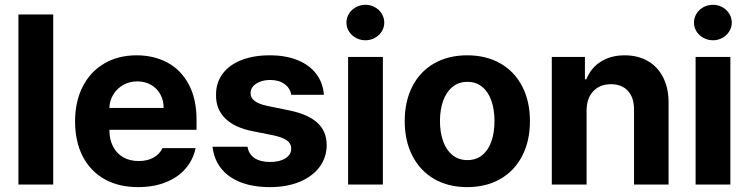

<svg xmlns="http://www.w3.org/2000/svg" viewBox="-20 -767 3111 798"><path d="M201.2 0H56.6V-707H201.2Z M292 -262.7Q292 -344.2 323.5 -406.5Q355 -468.8 413.1 -502.9Q471.2 -537.1 547.9 -537.1Q619.1 -537.1 675.5 -507.1Q731.9 -477.1 764.4 -416.5Q796.9 -356 796.9 -268.6V-227.5H434.6Q434.6 -188 449.5 -158.7Q464.4 -129.4 491.9 -113.5Q519.5 -97.7 556.6 -97.7Q592.3 -97.7 618.2 -112.1Q644 -126.5 655.3 -151.4H793Q782.7 -102.5 751 -65.9Q719.2 -29.3 668.7 -9.3Q618.2 10.7 553.7 10.7Q473.1 10.7 414.3 -22.5Q355.5 -55.7 323.7 -117.4Q292 -179.2 292 -262.7ZM660.2 -318.4Q660.2 -350.1 646.2 -375.2Q632.3 -400.4 607.4 -414.6Q582.5 -428.7 550.8 -428.7Q518.6 -428.7 492.4 -414.1Q466.3 -399.4 450.9 -374Q435.5 -348.6 434.6 -318.4Z M1103.5 -434.6Q1080.1 -434.6 1061.3 -427.5Q1042.5 -420.4 1031.7 -408Q1021 -395.5 1021.5 -379.9Q1020 -342.3 1089.8 -327.1L1184.6 -307.6Q1261.7 -291.5 1299.6 -256.3Q1337.4 -221.2 1337.9 -164.1Q1337.4 -112.3 1307.9 -72.8Q1278.3 -33.2 1225.1 -11.2Q1171.9 10.7 1102.5 10.7Q1031.7 10.7 980 -9.5Q928.2 -29.8 898.7 -67.6Q869.1 -105.5 863.3 -157.2H1008.8Q1013.7 -126 1038.1 -109.9Q1062.5 -93.8 1102.5 -93.8Q1142.1 -93.8 1166.3 -108.9Q1190.4 -124 1190.4 -149.4Q1190.4 -169.9 1173.1 -182.9Q1155.8 -195.8 1118.2 -204.1L1030.3 -221.7Q955.1 -236.3 916 -274.9Q877 -313.5 877.9 -372.1Q877.4 -422.4 904.8 -459.7Q932.1 -497.1 982.9 -517.1Q1033.7 -537.1 1101.6 -537.1Q1167.5 -537.1 1216.8 -517.1Q1266.1 -497.1 1294.2 -460.2Q1322.3 -423.3 1326.2 -373H1190.4Q1186 -400.9 1162.6 -417.7Q1139.2 -434.6 1103.5 -434.6Z M1426.8 -530.3H1571.3V0H1426.8ZM1419.9 -672.9Q1419.9 -692.9 1430.4 -710Q1440.9 -727.1 1459.2 -737.1Q1477.5 -747.1 1499 -747.1Q1520 -747.1 1538.1 -737.1Q1556.2 -727.1 1566.7 -710Q1577.1 -692.9 1577.1 -672.9Q1577.1 -653.3 1566.7 -636.5Q1556.2 -619.6 1538.1 -609.6Q1520 -599.6 1499 -599.6Q1477.5 -599.6 1459.2 -609.6Q1440.9 -619.6 1430.4 -636.5Q1419.9 -653.3 1419.9 -672.9Z M1662.1 -263.7Q1662.1 -345.2 1693.6 -407.2Q1725.1 -469.2 1783.9 -503.2Q1842.8 -537.1 1921.9 -537.1Q2001 -537.1 2060.1 -503.2Q2119.1 -469.2 2150.9 -407.2Q2182.6 -345.2 2182.6 -263.7Q2182.6 -182.1 2150.9 -119.9Q2119.1 -57.6 2060.1 -23.4Q2001 10.7 1921.9 10.7Q1842.8 10.7 1784.2 -23.4Q1725.6 -57.6 1693.8 -119.9Q1662.1 -182.1 1662.1 -263.7ZM2035.2 -263.7Q2035.2 -311 2022.5 -347.9Q2009.8 -384.8 1984.4 -405.8Q1959 -426.8 1922.9 -426.8Q1886.2 -426.8 1860.6 -405.8Q1835 -384.8 1821.8 -347.9Q1808.6 -311 1808.6 -263.7Q1808.6 -216.8 1821.8 -179.9Q1835 -143.1 1860.6 -122.3Q1886.2 -101.6 1922.9 -101.6Q1959 -101.6 1984.4 -122.3Q2009.8 -143.1 2022.5 -179.7Q2035.2 -216.3 2035.2 -263.7Z M2418 0H2273.4V-530.3H2411.1V-437.5H2417Q2435.5 -484.4 2477.1 -510.7Q2518.6 -537.1 2576.2 -537.1Q2631.3 -537.1 2672.9 -513.2Q2714.4 -489.3 2736.8 -444.1Q2759.3 -398.9 2758.8 -337.9V0H2615.2V-312.5Q2615.2 -361.3 2589.8 -389.2Q2564.5 -417 2519.5 -417Q2473.1 -417 2445.6 -387.7Q2418 -358.4 2418 -306.6Z M2871.1 -530.3H3015.6V0H2871.1ZM2864.3 -672.9Q2864.3 -692.9 2874.8 -710Q2885.3 -727.1 2903.6 -737.1Q2921.9 -747.1 2943.4 -747.1Q2964.4 -747.1 2982.4 -737.1Q3000.5 -727.1 3011 -710Q3021.5 -692.9 3021.5 -672.9Q3021.5 -653.3 3011 -636.5Q3000.5 -619.6 2982.4 -609.6Q2964.4 -599.6 2943.4 -599.6Q2921.9 -599.6 2903.6 -609.6Q2885.3 -619.6 2874.8 -636.5Q2864.3 -653.3 2864.3 -672.9Z"/></svg>

Font: Pretendard
Style: Bold
Weight: 700
Designer: Base glyphs from Inter by Rasmus Andersson; Hangeul glyphs from Noto Sans CJK(Source Han Sans) by Jang Soo-young and Kan
Foundry: Kil Hyung-jin
Version: Version 1.309